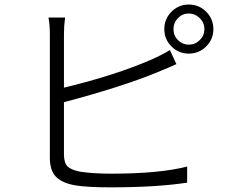

<svg xmlns="http://www.w3.org/2000/svg" viewBox="-20 -804 1017 837"><path d="M802.7 -609.4Q831.1 -609.4 851.1 -629.4Q871.1 -649.4 871.1 -676.8Q871.1 -705.1 850.6 -725.1Q830.1 -745.1 802.7 -745.1Q775.4 -745.1 755.9 -725.1Q736.3 -705.1 736.3 -676.8Q736.3 -648.4 755.9 -628.9Q775.4 -609.4 802.7 -609.4ZM191.4 -727.5H263.7Q258.8 -691.4 258.8 -656.2V-421.9Q482.4 -475.6 641.6 -544.9Q689.5 -566.4 720.7 -585.9L749 -524.4Q748 -523.4 714.4 -509.3Q680.7 -495.1 664.1 -488.3Q515.6 -426.8 258.8 -358.4V-131.8Q258.8 -93.8 274.4 -78.6Q290 -63.5 328.1 -55.7Q384.8 -46.9 463.9 -46.9Q676.8 -46.9 795.9 -78.1V-7.8Q663.1 12.7 460.9 12.7Q359.4 12.7 307.6 3.9Q251 -5.9 224.1 -33.2Q197.3 -60.5 197.3 -117.2V-656.2Q197.3 -695.3 191.4 -727.5ZM696.3 -676.8Q696.3 -721.7 727.5 -752.9Q758.8 -784.2 802.7 -784.2Q847.7 -784.2 878.9 -752.9Q910.2 -721.7 910.2 -676.8Q910.2 -632.8 878.9 -601.6Q847.7 -570.3 802.7 -570.3Q758.8 -570.3 727.5 -601.6Q696.3 -632.8 696.3 -676.8Z"/></svg>

Font: Min Sans Light
Style: Regular
Weight: 300
Designer: Jinseong-Kim, NotoSansCJK, Nunito
Foundry: Jinseong-Kim
Version: Version 1.400;Glyphs 3.1.2 (3151)